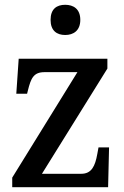

<svg xmlns="http://www.w3.org/2000/svg" viewBox="-20 -781 519 801"><path d="M252 -635C286 -635 315 -653 315 -698C315 -744 286 -761 252 -761C217 -761 191 -744 191 -698C191 -653 217 -635 252 -635ZM31 0H431L435 -166H391L386 -139C377 -88 362 -56 319 -56H155L428 -495V-536H58L48 -390H93L96 -402C109 -455 120 -480 166 -480H303L31 -40Z"/></svg>

Font: Noto Serif Armenian SemiCondensed Medium
Style: Regular
Weight: 500
Width: 4
Designer: Monotype Design Team
Foundry: Monotype Imaging Inc.
Version: Version 2.008